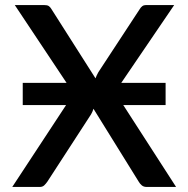

<svg xmlns="http://www.w3.org/2000/svg" viewBox="-20 -740 746 760"><path d="M677 0H560.5Q548.5 0 541 -6.5Q533.5 -13 529 -21L350 -309.5Q348 -303.5 345.8 -298Q343.5 -292.5 340.5 -287.5L167.5 -21Q162 -13 155.2 -6.5Q148.5 0 137.5 0H28.5L241.5 -324H70V-412H243.5L38.5 -720H154.5Q167 -720 172.8 -716.2Q178.5 -712.5 183 -705L358 -430Q360.5 -436 363 -442Q365.5 -448 369.5 -454.5L532.5 -703Q537.5 -711.5 543.5 -715.8Q549.5 -720 558 -720H669.5L460 -412H635.5V-324H468Z"/></svg>

Font: Lato SemiBold
Style: Regular
Weight: 600
Designer: Lukasz Dziedzic with Adam Twardoch and Botio Nikoltchev
Foundry: tyPoland Lukasz Dziedzic
Version: Version 2.015; 2015-08-06; http://www.latofonts.com/